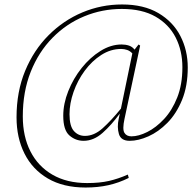

<svg xmlns="http://www.w3.org/2000/svg" viewBox="-20 -684 875 859"><path d="M291 -173Q291 -120 310.5 -98Q330 -76 360 -76Q401 -76 439 -110Q477 -144 521 -198L572 -445Q562 -456 549 -460.5Q536 -465 522 -465Q475 -465 433 -438Q391 -411 359 -367.5Q327 -324 309 -272.5Q291 -221 291 -173ZM560 -54Q521 -54 512 -84.5Q503 -115 511 -152L516 -176Q479 -125 439 -89.5Q399 -54 354 -54Q318 -54 290.5 -78Q263 -102 263 -166Q263 -220 285.5 -276.5Q308 -333 345.5 -380Q383 -427 429.5 -456Q476 -485 524 -485Q542 -485 557 -480Q572 -475 582 -462L600 -485L607 -480L537 -152Q527 -106 536.5 -90Q546 -74 568 -74Q600 -74 639 -93.5Q678 -113 714 -151.5Q750 -190 773 -248Q796 -306 796 -383Q796 -457 766 -516Q736 -575 676 -609.5Q616 -644 525 -644Q437 -644 357 -611Q277 -578 215 -515Q153 -452 117.5 -363Q82 -274 82 -163Q82 -74 116 -7Q150 60 214.5 97.5Q279 135 370 135Q426 135 467.5 125.5Q509 116 552 97L556 112Q512 134 465 144.5Q418 155 363 155Q263 155 194 114.5Q125 74 89.5 3Q54 -68 54 -159Q54 -274 92.5 -367Q131 -460 197.5 -526.5Q264 -593 348.5 -628.5Q433 -664 526 -664Q623 -664 688.5 -625.5Q754 -587 787 -523Q820 -459 820 -382Q820 -299 794.5 -237Q769 -175 729 -134.5Q689 -94 644 -74Q599 -54 560 -54Z"/></svg>

Font: Source Serif Pro ExtraLight
Style: Italic
Weight: 200
Italic angle: -12°
Designer: Frank Grießhammer
Foundry: Adobe Systems Incorporated
Version: Version 3.001;hotconv 1.0.111;makeotfexe 2.5.65597